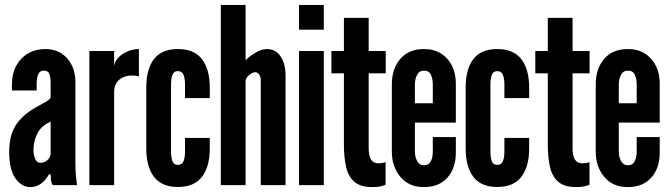

<svg xmlns="http://www.w3.org/2000/svg" viewBox="-20 -755 2730 783"><path d="M103.5 8Q68.5 8 43 -27.5Q17.5 -63 17.5 -136Q17.5 -206.5 47.8 -249.5Q78 -292.5 138.5 -324Q157.5 -334 170.5 -342Q183.5 -350 186.5 -357V-417Q186.5 -437.5 181.8 -452.2Q177 -467 158.5 -467Q141.5 -467 135.5 -451.2Q129.5 -435.5 129.5 -412V-386H28.5V-409Q28.5 -454 46.2 -486.8Q64 -519.5 94.8 -537.2Q125.5 -555 164.5 -555Q202 -555 229.5 -537.8Q257 -520.5 272.2 -490.2Q287.5 -460 287.5 -421V-95Q287.5 -58.5 289.5 -38.2Q291.5 -18 294.5 0H195.5Q189 -8 187.8 -23.5Q186.5 -39 186.5 -44H179.5Q167 -21 147.8 -6.5Q128.5 8 103.5 8ZM144.5 -91Q162 -91 174.2 -103Q186.5 -115 186.5 -129V-259Q150 -243.5 133.2 -212.2Q116.5 -181 116.5 -142Q116.5 -125 123 -108Q129.5 -91 144.5 -91Z M344.5 0V-547H445.5V-486Q448.5 -506 464 -521.5Q479.5 -537 501.8 -546Q524 -555 546.5 -555V-443Q540 -445.5 532.8 -446.2Q525.5 -447 518.5 -447Q485.5 -447 465.5 -429Q445.5 -411 445.5 -380V0Z M705.5 7.5Q639 7.5 607.8 -34Q576.5 -75.5 576.5 -149.5V-398Q576.5 -472.5 607.8 -513.8Q639 -555 705.5 -555Q772 -555 803.8 -513.5Q835.5 -472 835.5 -398V-355H734.5V-411Q734.5 -434 728.5 -449.5Q722.5 -465 705.5 -465Q688.5 -465 683 -449.2Q677.5 -433.5 677.5 -411V-136.5Q677.5 -114 683 -98.2Q688.5 -82.5 705.5 -82.5Q722.5 -82.5 728.5 -98Q734.5 -113.5 734.5 -136.5V-192.5H835.5V-149.5Q835.5 -75.5 803.8 -34Q772 7.5 705.5 7.5Z M880.5 0V-735H981.5V-509.5Q994.5 -523 1020 -539Q1045.5 -555 1068.5 -555Q1093.5 -555 1110.5 -540.5Q1127.5 -526 1136 -501.8Q1144.5 -477.5 1144.5 -448V0H1043.5V-427Q1043.5 -442 1036.8 -451.2Q1030 -460.5 1021 -460.5Q1010.5 -460.5 996 -448.8Q981.5 -437 981.5 -422.5V0Z M1199.5 0V-547H1300.5V0ZM1199.5 -634V-735H1300.5V-634Z M1498.5 8Q1451 8 1426 -13Q1401 -34 1391.8 -73Q1382.5 -112 1382.5 -166V-456H1331.5V-547H1382.5V-682H1483.5V-547H1553V-456H1483.5V-151.5Q1483.5 -119.5 1493 -104.2Q1502.5 -89 1524 -89Q1533.5 -89 1540.8 -90.5Q1548 -92 1552.5 -94V-1.5Q1542.5 2.5 1530.8 5.2Q1519 8 1498.5 8Z M1708 8Q1647.5 8 1612.8 -33.8Q1578 -75.5 1578 -136V-411Q1578 -475 1612.5 -515Q1647 -555 1709 -555Q1749.5 -555 1778.8 -536.5Q1808 -518 1823.5 -486.2Q1839 -454.5 1839 -414V-255H1672V-136Q1672 -115.5 1681.2 -98.2Q1690.5 -81 1709 -81Q1728.5 -81 1736.8 -97Q1745 -113 1745 -136V-196H1839V-133Q1839 -69.5 1804.8 -30.8Q1770.5 8 1708 8ZM1672 -334H1745V-411Q1745 -433.5 1737.2 -450.2Q1729.5 -467 1709 -467Q1690 -467 1681 -449.8Q1672 -432.5 1672 -411Z M2008 7.5Q1941.5 7.5 1910.2 -34Q1879 -75.5 1879 -149.5V-398Q1879 -472.5 1910.2 -513.8Q1941.5 -555 2008 -555Q2074.5 -555 2106.2 -513.5Q2138 -472 2138 -398V-355H2037V-411Q2037 -434 2031 -449.5Q2025 -465 2008 -465Q1991 -465 1985.5 -449.2Q1980 -433.5 1980 -411V-136.5Q1980 -114 1985.5 -98.2Q1991 -82.5 2008 -82.5Q2025 -82.5 2031 -98Q2037 -113.5 2037 -136.5V-192.5H2138V-149.5Q2138 -75.5 2106.2 -34Q2074.5 7.5 2008 7.5Z M2330 8Q2282.5 8 2257.5 -13Q2232.5 -34 2223.2 -73Q2214 -112 2214 -166V-456H2163V-547H2214V-682H2315V-547H2384.5V-456H2315V-151.5Q2315 -119.5 2324.5 -104.2Q2334 -89 2355.5 -89Q2365 -89 2372.2 -90.5Q2379.5 -92 2384 -94V-1.5Q2374 2.5 2362.2 5.2Q2350.5 8 2330 8Z M2539.5 8Q2479 8 2444.2 -33.8Q2409.5 -75.5 2409.5 -136V-411Q2409.5 -475 2444 -515Q2478.5 -555 2540.5 -555Q2581 -555 2610.2 -536.5Q2639.5 -518 2655 -486.2Q2670.5 -454.5 2670.5 -414V-255H2503.5V-136Q2503.5 -115.5 2512.8 -98.2Q2522 -81 2540.5 -81Q2560 -81 2568.2 -97Q2576.5 -113 2576.5 -136V-196H2670.5V-133Q2670.5 -69.5 2636.2 -30.8Q2602 8 2539.5 8ZM2503.5 -334H2576.5V-411Q2576.5 -433.5 2568.8 -450.2Q2561 -467 2540.5 -467Q2521.5 -467 2512.5 -449.8Q2503.5 -432.5 2503.5 -411Z"/></svg>

Font: League Gothic
Style: Regular
Weight: 400
Designer: The League of Moveable Type
Version: Version 2.001